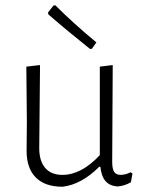

<svg xmlns="http://www.w3.org/2000/svg" viewBox="-20 -704 547 729"><path d="M483 -45 477 -12Q453 2 426 4Q397 2 381 -16Q365 -34 361 -71H357Q289 -3 217 5Q151 5 116 -30Q81 -65 81 -131L82 -240L80 -451L132 -457L129 -141Q129 -93 151.5 -66.5Q174 -40 217 -40Q289 -40 359 -115V-451L408 -457L406 -89Q406 -63 413.5 -51.5Q421 -40 438 -40Q456 -40 476 -50ZM346 -543 329 -519 322 -518Q234 -588 164 -649L162 -656L183 -683L190 -684Q261 -613 346 -543Z"/></svg>

Font: Luna Sans Light
Style: Regular
Weight: 300
Designer: Juan Pablo del Peral
Foundry: Huerta Tipografica
Version: Version 2.001; ttfautohint (v1.5)